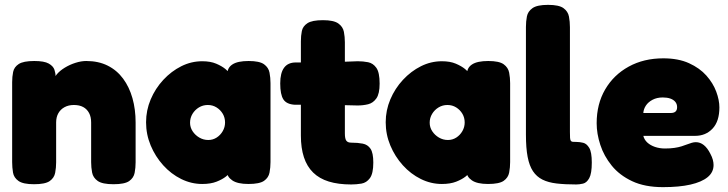

<svg xmlns="http://www.w3.org/2000/svg" viewBox="-20 -750 2995 790"><path d="M120 8Q75 8 56 -5.5Q37 -19 33.5 -40Q30 -61 30 -83V-412Q30 -434 34 -454Q38 -474 57 -486.5Q76 -499 121 -499Q162 -499 180.5 -488.5Q199 -478 204 -463Q209 -448 208.5 -435.5Q208 -423 210 -420L202 -414Q201 -429 213.5 -444Q226 -459 246.5 -471.5Q267 -484 290.5 -491.5Q314 -499 335 -499Q385 -499 423 -480Q461 -461 486.5 -426.5Q512 -392 525 -346Q538 -300 538 -246V-82Q538 -60 534 -39Q530 -18 511.5 -5Q493 8 447 8Q401 8 382 -5.5Q363 -19 359 -40Q355 -61 355 -83V-246Q355 -269 346.5 -285Q338 -301 322.5 -309.5Q307 -318 284 -318Q262 -318 245.5 -309Q229 -300 220 -284Q211 -268 211 -246V-82Q211 -60 207 -39Q203 -18 184.5 -5Q166 8 120 8Z M1002 7Q957 7 935.5 -8Q914 -23 915 -42H929Q924 -35 909.5 -23.5Q895 -12 871 -2.5Q847 7 812 7Q767 7 725.5 -13.5Q684 -34 651.5 -70Q619 -106 600 -151.5Q581 -197 581 -247Q581 -296 600 -341Q619 -386 652 -421.5Q685 -457 726 -477.5Q767 -498 812 -498Q846 -498 869.5 -488Q893 -478 907.5 -466Q922 -454 927 -446H916Q915 -471 936.5 -485Q958 -499 1003 -499Q1048 -499 1066.5 -485.5Q1085 -472 1089 -451Q1093 -430 1093 -408V-83Q1093 -61 1089 -40Q1085 -19 1066.5 -6Q1048 7 1002 7ZM837 -174Q856 -174 871.5 -184Q887 -194 896.5 -210.5Q906 -227 906 -246Q906 -266 896.5 -282Q887 -298 871 -308Q855 -318 835 -318Q815 -318 798.5 -308Q782 -298 772 -281.5Q762 -265 762 -245Q762 -226 772.5 -210Q783 -194 800 -184Q817 -174 837 -174Z M1425 9Q1372 9 1333 -3Q1294 -15 1268.5 -40Q1243 -65 1230.5 -103Q1218 -141 1218 -192V-580Q1218 -603 1222 -622.5Q1226 -642 1245 -654.5Q1264 -667 1309 -667Q1353 -667 1372 -653.5Q1391 -640 1395 -619Q1399 -598 1399 -576V-201Q1399 -190 1400.5 -182.5Q1402 -175 1405 -171Q1408 -167 1413 -165Q1418 -163 1426 -163Q1452 -163 1472.5 -159Q1493 -155 1504.5 -138Q1516 -121 1516 -81Q1516 -36 1502 -17Q1488 2 1467 5.5Q1446 9 1425 9ZM1197 -493H1314L1452 -498Q1474 -498 1494.5 -494Q1515 -490 1528.5 -471Q1542 -452 1542 -406Q1542 -364 1528.5 -345Q1515 -326 1494.5 -321Q1474 -316 1451 -316L1324 -319H1193Q1159 -321 1146 -341Q1133 -361 1133 -407Q1133 -450 1149 -471.5Q1165 -493 1197 -493Z M1988 7Q1943 7 1921.5 -8Q1900 -23 1901 -42H1915Q1910 -35 1895.5 -23.5Q1881 -12 1857 -2.5Q1833 7 1798 7Q1753 7 1711.5 -13.5Q1670 -34 1637.5 -70Q1605 -106 1586 -151.5Q1567 -197 1567 -247Q1567 -296 1586 -341Q1605 -386 1638 -421.5Q1671 -457 1712 -477.5Q1753 -498 1798 -498Q1832 -498 1855.5 -488Q1879 -478 1893.5 -466Q1908 -454 1913 -446H1902Q1901 -471 1922.5 -485Q1944 -499 1989 -499Q2034 -499 2052.5 -485.5Q2071 -472 2075 -451Q2079 -430 2079 -408V-83Q2079 -61 2075 -40Q2071 -19 2052.5 -6Q2034 7 1988 7ZM1823 -174Q1842 -174 1857.5 -184Q1873 -194 1882.5 -210.5Q1892 -227 1892 -246Q1892 -266 1882.5 -282Q1873 -298 1857 -308Q1841 -318 1821 -318Q1801 -318 1784.5 -308Q1768 -298 1758 -281.5Q1748 -265 1748 -245Q1748 -226 1758.5 -210Q1769 -194 1786 -184Q1803 -174 1823 -174Z M2351 9Q2305 9 2270.5 5Q2236 1 2212 -11Q2188 -23 2173 -45.5Q2158 -68 2151 -104.5Q2144 -141 2144 -196V-639Q2144 -662 2148 -682.5Q2152 -703 2171 -716.5Q2190 -730 2235 -730Q2280 -730 2298.5 -716.5Q2317 -703 2321 -682Q2325 -661 2325 -638V-207Q2325 -192 2325.5 -183.5Q2326 -175 2328.5 -171Q2331 -167 2336.5 -166.5Q2342 -166 2352 -166Q2365 -166 2379.5 -162.5Q2394 -159 2404.5 -141.5Q2415 -124 2415 -81Q2415 -36 2404.5 -17Q2394 2 2379 5.5Q2364 9 2351 9Z M2708 20Q2633 20 2581 -4.5Q2529 -29 2497 -68.5Q2465 -108 2450 -154Q2435 -200 2435 -243Q2435 -322 2470 -382Q2505 -442 2567 -476Q2629 -510 2709 -510Q2771 -510 2815 -490Q2859 -470 2886.5 -439Q2914 -408 2927 -373Q2940 -338 2940 -308Q2940 -251 2912 -221Q2884 -191 2840 -191H2627Q2631 -175 2643.5 -163.5Q2656 -152 2675 -145.5Q2694 -139 2716 -139Q2738 -139 2755 -141.5Q2772 -144 2784.5 -148Q2797 -152 2807.5 -156Q2818 -160 2826.5 -162.5Q2835 -165 2843 -165Q2861 -165 2876 -153Q2891 -141 2903 -117Q2910 -104 2913 -92.5Q2916 -81 2916 -71Q2916 -41 2891.5 -21Q2867 -1 2821 9.5Q2775 20 2708 20ZM2627 -285H2739Q2753 -285 2759.5 -291Q2766 -297 2766 -309Q2766 -322 2758.5 -331Q2751 -340 2738 -344.5Q2725 -349 2707 -349Q2683 -349 2665 -339.5Q2647 -330 2637.5 -315.5Q2628 -301 2627 -285Z"/></svg>

Font: Fredoka Light
Style: Bold
Weight: 700
Version: Version 2.001